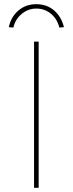

<svg xmlns="http://www.w3.org/2000/svg" viewBox="-20 -899 348 919"><path d="M143 -700H154H165V0H143ZM154 -879Q204 -879 239 -849Q274 -819 286 -769L264 -767Q254 -808 224 -833Q194 -858 154 -858Q115 -858 84 -832.5Q53 -807 44 -767L22 -769Q33 -819 68.5 -849Q104 -879 154 -879Z"/></svg>

Font: Easer Grotesk Variable
Style: Regular
Weight: 400
Designer: Boardeaser, Bonnie Shaver-Troup, Thomas Jockin
Foundry: Lexend
Version: Version 1.001;Glyphs 3.1.2 (3151)